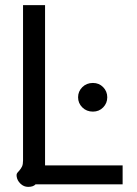

<svg xmlns="http://www.w3.org/2000/svg" viewBox="-20 -720 534 750"><path d="M44 0ZM45 -31Q44 -38 46 -42Q48 -46 54 -52Q62 -61 66 -69.5Q70 -78 70 -93V-700H156V-74H459V0H119Q110 10 90 10Q73 10 60 -2.5Q47 -15 45 -31ZM285 -340Q285 -363 301.5 -379.5Q318 -396 343 -396Q367 -396 383 -379.5Q399 -363 399 -340Q399 -317 383 -300.5Q367 -284 343 -284Q318 -284 301.5 -300.5Q285 -317 285 -340Z"/></svg>

Font: Niramit
Style: Regular
Weight: 400
Version: Version 1.000; ttfautohint (v1.6)